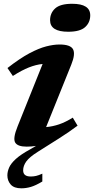

<svg xmlns="http://www.w3.org/2000/svg" viewBox="-20 -764 498 1016"><path d="M245 -657Q245 -695 272 -719.5Q299 -744 362 -744Q457.5 -744 457.5 -683Q457.5 -645 430.5 -620.5Q403.5 -596 341 -596Q245 -596 245 -657ZM293 -32 179 40Q136 67 119.2 90.2Q102.5 113.5 102.5 137.5Q102.5 170 142.5 170Q157 170 170.5 167Q184 164 204 155V196.5Q169 217.5 143.5 225Q118 232.5 93 232.5Q54 232.5 36.5 212.2Q19 192 19 164Q19 144 28.5 122.2Q38 100.5 64.2 76.8Q90.5 53 140 26L170.5 8Q146 12 121.5 12Q73 12 60.2 -10Q47.5 -32 73 -95L205.5 -425.5Q170.5 -422 133 -407.2Q95.5 -392.5 48 -362L19.5 -404Q85 -455 135.2 -481.8Q185.5 -508.5 224.5 -518.5Q263.5 -528.5 295 -528.5Q353 -528.5 366.5 -503.2Q380 -478 357 -421.5L224 -91.5Q259 -94.5 293.2 -106.2Q327.5 -118 365 -141.5L390.5 -99Q368 -82 343.8 -65.5Q319.5 -49 293 -32Z"/></svg>

Font: Newsreader Caption SemiBold
Style: Italic
Weight: 600
Italic angle: -17°
Designer: Hugues Gentile
Foundry: Production Type
Version: Version 1.001